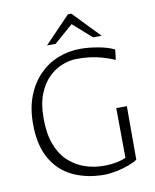

<svg xmlns="http://www.w3.org/2000/svg" viewBox="-89 -867 765 945"><g transform="rotate(-10 293.5 -394.5)"><path d="M355 10Q270 10 201.5 -21.5Q133 -53 93 -121Q53 -189 53 -298Q53 -376 76.5 -436Q100 -496 140.5 -537.5Q181 -579 234 -600Q287 -621 346 -621Q387 -621 435 -612.5Q483 -604 515 -588L509 -537Q479 -550 447.5 -559Q416 -568 383 -572Q350 -576 314 -575Q281 -574 245 -559.5Q209 -545 178.5 -515Q148 -485 128.5 -436Q109 -387 109 -316Q109 -239 128.5 -186.5Q148 -134 181 -102Q214 -70 254 -54Q294 -38 335 -35Q376 -32 412 -37.5Q448 -43 472 -54L470 -303H523V-36Q510 -26 481 -15Q452 -4 417.5 3Q383 10 355 10ZM418 -666 325 -748 231 -666H188L316 -799H333L461 -666Z"/></g></svg>

Font: Ancizar Sans Thin
Style: Regular
Weight: 100
Designer: Cesar Puertas, Viviana Monsalve, Julian Moncada, Julian Prieto, Jose Castro, Mariel Hernandez, Felipe Aragon, Sara Alarc
Version: Version 8.100